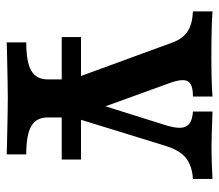

<svg xmlns="http://www.w3.org/2000/svg" viewBox="-60 -397 643 563"><g transform="rotate(90 261.5 -115.5)"><path d="M13.4 -359.8V-417.1Q58 -413.8 145.6 -413.8Q220 -413.8 263 -417.1V-359.8Q238.7 -359.8 227.2 -353.3Q215.8 -346.9 215 -332.3Q214.2 -317.8 223.1 -292.6L302.3 -74.3L276.9 -56.3L346 -276.2Q355.7 -306.3 354.7 -323.7Q353.7 -341.1 342.3 -349.6Q330.9 -358.1 307.1 -359.8V-417.1Q387.2 -414.2 410.9 -414.2Q453.5 -414.2 504.7 -417.1V-359.8Q465.4 -357.2 442.7 -338.7Q420.1 -320.2 407.7 -279.3L306.9 47.3H231.7L104 -301.4Q92.8 -330.8 71.7 -344.4Q50.6 -358.1 13.4 -359.8ZM212.8 66.6V-161.9L282.4 -8.2L324.4 -98.8V66.6Q324.4 99.4 349.7 114.2Q375 129 432.8 129V186.3L404.9 185.5Q295.7 183.1 268.6 183.1Q241.5 183.1 132.2 185.5L104.3 186.3V129Q162.2 129 187.5 114.2Q212.8 99.4 212.8 66.6ZM88.6 -31.5H447.8V25H88.6Z"/></g></svg>

Font: Playfair Micro SmCond SmLight
Style: Regular
Weight: 360
Width: 4
Designer: Claus Eggers Sørensen
Foundry: Claus Eggers Sørensen
Version: Version 2.100;Glyphs 3.2 (3219)